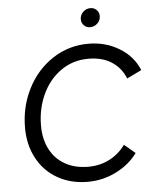

<svg xmlns="http://www.w3.org/2000/svg" viewBox="-60 -940 806 1001"><g transform="rotate(-5 343.5 -439.5)"><path d="M57 -298Q57 -408 104.5 -501.5Q152 -595 236 -650.5Q320 -706 424 -706Q513 -706 585 -662.5Q657 -619 687 -545L610 -508Q588 -564 539 -596Q490 -628 417 -628Q335 -628 272 -583Q209 -538 175 -463.5Q141 -389 141 -302Q141 -231 168.5 -178Q196 -125 247.5 -96Q299 -67 369 -67Q429 -67 479 -92.5Q529 -118 563 -165L620 -117Q578 -59 508 -24Q438 11 359 11Q271 11 202 -28Q133 -67 95 -137.5Q57 -208 57 -298ZM396 -836Q396 -859 412.5 -874.5Q429 -890 451 -890Q470 -890 483 -877Q496 -864 496 -845Q496 -822 479.5 -806.5Q463 -791 441 -791Q422 -791 409 -804Q396 -817 396 -836Z"/></g></svg>

Font: Fixel Italic Variable Display Thin
Style: Italic
Weight: 100
Italic angle: -10°
Designer: AlfaBravo + MacPaw
Foundry: Kyrylo Tkachov, Marchela Mozhyna, Serhii Makarenko, Maria Weinstein, Zakhar Kryvoshyya
Version: Version 1.210;Glyphs 3.2 (3217)